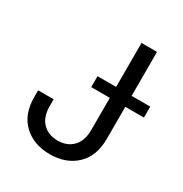

<svg xmlns="http://www.w3.org/2000/svg" viewBox="-171 -857 947 995"><g transform="rotate(30 302.5 -359.5)"><path d="M266.1 9.8Q169.9 9.8 109.4 -46.9Q48.8 -103.5 48.8 -208V-247.1H141.6V-208Q141.6 -141.6 175.8 -106.7Q210 -71.8 266.1 -71.8Q321.8 -71.8 356 -106.7Q390.1 -141.6 390.1 -208V-727.5H482.9V-208Q482.9 -103.5 422.6 -46.9Q362.3 9.8 266.1 9.8ZM278.8 -398.9V-464.4H594.2V-398.9Z"/></g></svg>

Font: Inter
Style: Regular
Weight: 400
Designer: Rasmus Andersson
Foundry: rsms
Version: Version 4.001;git-9221beed3